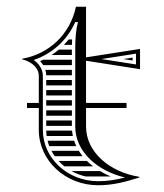

<svg xmlns="http://www.w3.org/2000/svg" viewBox="-20 -545 485 569"><path d="M345.5 -370 373 -365.7V-374.3ZM308.3 -22C297.1 -26.6 286.4 -32 276.4 -38H192C205 -30.8 219.2 -25.4 234.4 -22ZM225 -82C220.8 -87.1 217.1 -92.5 213.7 -98H132.4C135.3 -92.5 138.6 -87.1 142.3 -82ZM237.6 -68H153.6C158.9 -62.3 164.7 -56.9 170.9 -52H255.8C249.3 -57 243.2 -62.4 237.6 -68ZM193.5 -158H117C117.1 -152.6 117.5 -147.3 118.2 -142H195.9C194.8 -147.2 194 -152.6 193.5 -158ZM199.7 -128H120.9C122.3 -122.5 124 -117.2 126 -112H206.1C203.6 -117.2 201.5 -122.5 199.7 -128ZM117 -202H193V-218H117ZM117 -188V-172H193V-188ZM117 -308V-292H193V-308ZM117 -278V-262H193V-278ZM117 -248V-232H193V-248ZM107.9 -352H193V-368H108C105 -366.6 102 -365.2 98.9 -363.9C102.3 -360.1 105.3 -356.2 107.9 -352ZM114.3 -338C115.9 -333 116.8 -327.7 117 -322H193V-338ZM183.4 -428C178.9 -422.4 174.2 -417.1 169.3 -412H193.2C193.3 -417.4 193.5 -422.8 193.7 -428ZM154.3 -398C147.5 -392.2 140.4 -386.9 132.9 -382H193V-398ZM203 -170C203 -96.9 266.6 -38.7 350.5 -19C323.1 -12 299.2 -8 271 -8C179.9 -8 107 -76.4 107 -160V-320C107 -340.9 93.8 -357.7 79.9 -367.2C136.3 -386.5 179.7 -426.9 203 -479.7H211C204.4 -453.6 203.4 -430.6 203 -403.5ZM280.7 -370 383 -386V-354ZM95 -240H60V-225H95V-160C95 -69 174 4 271 4C315 4 352 -6 393 -19V-21C305 -35 235 -94 235 -170V-225H355V-240H235V-365L395 -340V-400L235 -375V-525H205C188 -444 126 -385 46 -371V-369C72 -363 95 -345 95 -320Z"/></svg>

Font: SortefaxS02
Style: Medium
Weight: 500
Designer: gluk
Foundry: gluk
Version: Version 0.261